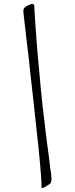

<svg xmlns="http://www.w3.org/2000/svg" viewBox="-20 -825 380 977"><path d="M242 85Q242 98 239 104Q235 111 226 116L211 125Q199 132 196 132Q191 132 191 124V110Q191 93 184 10Q183 -7 175 -83Q170 -131 167 -156L154 -276Q153 -288 151 -305Q150 -314 146 -349Q129 -497 128 -513L114 -632Q104 -714 100 -753L99 -764V-771Q99 -784 113 -792Q134 -805 145 -805Q150 -805 153 -801Q155 -796 155 -780Q158 -723 166 -619Q168 -593 170 -566.5Q172 -540 173.5 -528Q175 -516 177 -491Q181 -441 187 -381Q189 -360 192 -331Q195 -302 197 -284Q206 -202 217 -115Q220 -93 223 -70.5Q226 -48 230 -17.5Q234 13 235 26Q242 66 242 85Z"/></svg>

Font: Lucien Schoenschriftv CAT
Style: Regular
Weight: 400
Designer: Lucian Bernhard 1928
Foundry: CAT-Fonts Peter Wiegel
Version: Version 1.000